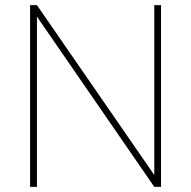

<svg xmlns="http://www.w3.org/2000/svg" viewBox="-20 -731 748 751"><path d="M583.5 0 124.5 -666V0H97.7V-710.9H124.5L583.5 -46.4V-710.9H609.9V0Z"/></svg>

Font: Heebo Thin
Style: Regular
Weight: 250
Designer: Oded Ezer
Foundry: Meir Sadan
Version: Version 2.001; ttfautohint (v1.5.14-ce02) -l 8 -r 50 -G 200 